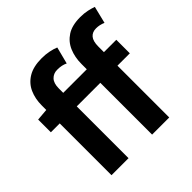

<svg xmlns="http://www.w3.org/2000/svg" viewBox="-205 -988 1164 1164"><g transform="rotate(-45 377.0 -406.0)"><path d="M104 0V-598Q104 -655 124.5 -701Q145 -747 189.5 -774Q234 -801 306 -801Q339 -801 368.5 -795Q398 -789 419 -780L391 -671Q377 -678 361 -681.5Q345 -685 323 -685Q291 -685 270.5 -663.5Q250 -642 250 -598V0ZM452 0V-605Q452 -663 472 -710Q492 -757 534.5 -784.5Q577 -812 647 -812Q681 -812 708 -806Q735 -800 754 -793L727 -683Q698 -696 667 -696Q635 -696 617 -675Q599 -654 599 -608V0ZM28 -444V-553L112 -560H705V-444Z"/></g></svg>

Font: Noto Sans KR
Style: Bold
Weight: 700
Designer: Ryoko NISHIZUKA  (kana, bopomofo & ideographs); Paul D. Hunt (Latin, Greek & Cyrillic); Sandoll Communications , Soo-you
Foundry: Adobe
Version: Version 2.004-H2;hotconv 1.0.118;makeotfexe 2.5.65603